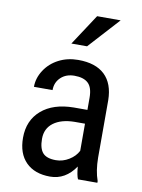

<svg xmlns="http://www.w3.org/2000/svg" viewBox="-86 -809 650 878"><g transform="rotate(10 239.5 -370.0)"><path d="M336.4 0Q328.6 -17.1 325.2 -57.6Q279.3 9.8 208 9.8Q136.2 9.8 95.9 -30.5Q55.7 -70.8 55.7 -144Q55.7 -224.6 110.4 -272Q165 -319.3 260.3 -320.3H323.7V-376.5Q323.7 -423.8 302.7 -443.8Q281.7 -463.9 238.8 -463.9Q199.7 -463.9 175.3 -440.7Q150.9 -417.5 150.9 -381.8H64.5Q64.5 -422.4 88.4 -459.2Q112.3 -496.1 152.8 -517.1Q193.4 -538.1 243.2 -538.1Q324.2 -538.1 366.5 -497.8Q408.7 -457.5 409.7 -380.4V-113.8Q410.2 -52.7 426.3 -7.8V0ZM221.2 -68.8Q252.9 -68.8 281.7 -86.4Q310.5 -104 323.7 -130.4V-256.3H274.9Q213.4 -255.4 177.7 -228.8Q142.1 -202.1 142.1 -154.3Q142.1 -109.4 160.2 -89.1Q178.2 -68.8 221.2 -68.8ZM293 -750H402.3L271.5 -606.4H198.7Z"/></g></svg>

Font: TypoPRO Roboto
Style: Regular
Weight: 400
Designer: Google
Version: Version 2.136; 2016